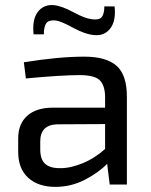

<svg xmlns="http://www.w3.org/2000/svg" viewBox="-20 -720 589 749"><path d="M151 -586H111Q105 -644 127.5 -673.5Q150 -703 189 -700Q221 -697 266 -672.5Q311 -648 338 -645Q366 -641 376.5 -653Q387 -665 387 -695H427Q433 -640 411 -610Q389 -580 349 -583Q312 -586 265.5 -611.5Q219 -637 198 -640Q171 -643 161 -630Q151 -617 151 -586ZM309 -499Q394 -499 434.5 -463.5Q475 -428 475 -343V0H408L398 -81Q364 -46 310.5 -18.5Q257 9 196 9Q129 9 90 -26.5Q51 -62 51 -127V-180Q51 -237 86.5 -268.5Q122 -300 186 -300H390V-343Q389 -389 368 -408Q347 -427 291 -427Q220 -427 81 -414L73 -477Q209 -499 309 -499ZM213 -64Q252 -63 300.5 -82.5Q349 -102 390 -139V-236L201 -235Q137 -232 137 -168V-137Q137 -99 155.5 -81.5Q174 -64 213 -64Z"/></svg>

Font: Exo 2
Style: Regular
Weight: 400
Designer: Natanael Gama
Version: Version 1.001;PS 001.001;hotconv 1.0.70;makeotf.lib2.5.58329